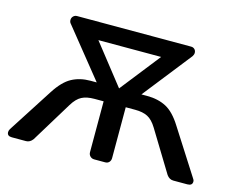

<svg xmlns="http://www.w3.org/2000/svg" viewBox="-79 -633 908 745"><g transform="rotate(15 375.0 -260.0)"><path d="M2.9 -16.1Q2.9 -22 6.8 -28.8L122.1 -208Q152.8 -255.9 185.3 -273.4Q217.8 -291 259.8 -291H285.2L129.9 -483.9Q124 -489.7 124 -499Q124 -507.8 130.1 -513.9Q136.2 -520 145 -520H603Q611.8 -520 617.4 -514.4Q623 -508.8 623 -500Q623 -493.2 618.2 -485.8L464.8 -291H487.8Q531.7 -291 564.5 -273.9Q597.2 -256.8 627 -209L742.2 -28.8Q747.1 -22.9 747.1 -16.1Q747.1 0 727.1 0H670.9Q654.8 0 644 -15.1L543.9 -179.2Q526.9 -207 507.3 -217Q487.8 -227.1 457 -227.1H418.9V-22.9Q418.9 -13.2 413.1 -6.6Q407.2 0 397 0H353Q343.3 0 336.7 -6.6Q330.1 -13.2 330.1 -22.9V-227.1H293Q262.2 -227.1 242.7 -217Q223.1 -207 206.1 -179.2L106 -15.1Q94.7 0 79.1 0H22Q2.9 0 2.9 -16.1ZM249 -451.2 375 -291 501 -451.2Z"/></g></svg>

Font: Rubik AZ
Style: Regular
Weight: 400
Designer: Hubert and Fischer
Foundry: Hubert & Fischer
Version: Version 2.000